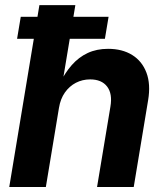

<svg xmlns="http://www.w3.org/2000/svg" viewBox="-20 -748 663 768"><path d="M215.8 -316.1 163.4 0H17L137.6 -727.5H281.4L228.6 -409.6H216.6Q238.8 -455.6 266.9 -487.5Q294.9 -519.3 330.8 -536Q366.7 -552.7 412.2 -552.7Q469 -552.7 508.7 -528.1Q548.4 -503.4 565.8 -457.3Q583.2 -411.3 572.5 -347.2L514.9 0H368.2L421.7 -321.7Q430.4 -373 408.5 -401.7Q386.6 -430.4 340.5 -430.4Q309.8 -430.4 283.6 -416.9Q257.5 -403.3 239.6 -378Q221.7 -352.6 215.8 -316.1ZM48.3 -592.7 63 -680.7H414.3L399.6 -592.7Z"/></svg>

Font: Inter
Style: Italic
Weight: 400
Italic angle: -9.3988°
Designer: Rasmus Andersson
Foundry: rsms
Version: Version 4.001;git-66647c0bb